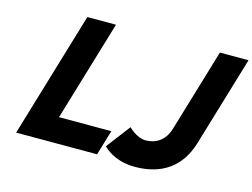

<svg xmlns="http://www.w3.org/2000/svg" viewBox="-110 -1014 1600 1218"><g transform="rotate(15 690.5 -405.0)"><path d="M1381.5 -825H1193.5L1030.8 -281C1005.9 -198 946.5 -165 881.1 -165C823 -165 768.4 -221 768.4 -221L648.8 -64C648.8 -64 716 15 858.7 15C1038.2 15 1156 -71 1204.4 -233ZM511 -825H323L76.3 0H607.9L657.3 -165H313.6Z"/></g></svg>

Font: Hussar
Style: BdSuprExtOblThree
Weight: 700
Foundry: Cannot Into Space Fonts
Version: Version 2.00